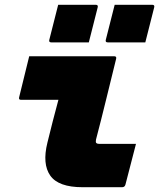

<svg xmlns="http://www.w3.org/2000/svg" viewBox="-20 -782 665 802"><path d="M102 -547H457Q468 -547 465 -536Q444 -451 423.5 -367Q403 -283 381 -199Q379 -188 382 -185Q386 -181 394 -181H548Q537 -139 526 -96Q515 -53 504 -11Q501 0 490 0H325Q224 0 190 -48.5Q156 -97 178 -186Q189 -231 200.5 -276Q212 -321 224 -365H68Q57 -365 60 -376ZM223 -762H380Q391 -762 388 -751L351 -605H194Q183 -605 186 -616ZM459 -762H616Q627 -762 624 -751L587 -605H430Q419 -605 422 -616Z"/></svg>

Font: Recursive Mn Lnr St Blk
Style: Italic
Weight: 900
Italic angle: -15°
Monospace: yes
Version: Version 1.079;hotconv 1.0.112;makeotfexe 2.5.65598; ttfautoh